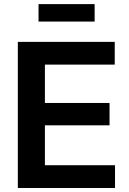

<svg xmlns="http://www.w3.org/2000/svg" viewBox="-20 -936 644 956"><path d="M68.8 0V-727.5H551.3V-614.3H203.6V-423.3H525.4V-312H203.6V-113.3H552.7V0ZM451.2 -915.5V-828.6H171.9V-915.5Z"/></svg>

Font: V-Inter
Style: SemiBold-600
Weight: 600
Designer: Rasmus Andersson
Foundry: rsms
Version: Version 4.000;git-4146feb